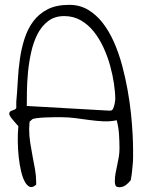

<svg xmlns="http://www.w3.org/2000/svg" viewBox="-20 -780 602 801"><path d="M459 -22.5Q459 -39.1 461.9 -56.2Q464.8 -73.2 468.8 -90.3Q472.7 -107.4 475.6 -125Q478.5 -142.6 478.5 -160.2Q478.5 -187.5 476.6 -218.8Q474.6 -250 466.8 -278.3Q439.5 -272.5 410.6 -273.9Q381.8 -275.4 353 -279.3Q324.2 -283.2 294.9 -287.1Q265.6 -291 236.3 -291Q227.5 -291 208.5 -291Q189.5 -291 169.4 -290Q149.4 -289.1 132.8 -287.1Q117.2 -285.2 113.3 -281.2L103.5 -272.5Q103.5 -271.5 103 -268.1Q102.5 -264.6 102.5 -259.8Q102.5 -254.9 102.1 -250Q101.6 -245.1 101.6 -242.2Q101.6 -213.9 106 -185.1Q110.4 -156.2 115.7 -128.9Q121.1 -101.6 126 -74.2Q130.9 -46.9 130.9 -19.5V-9.8Q116.2 3.9 104.5 -0.5Q92.8 -4.9 83.5 -22Q74.2 -39.1 67.9 -65.9Q61.5 -92.8 58.1 -124.5Q54.7 -156.2 54.2 -189.5Q53.7 -222.7 56.6 -253.9Q54.7 -255.9 48.8 -262.2Q43 -268.6 37.1 -275.9Q31.2 -283.2 25.4 -290Q21.5 -296.9 19.5 -300.8L18.6 -302.7V-304.7Q18.6 -311.5 22 -314.5Q25.4 -317.4 30.3 -318.8Q35.2 -320.3 40 -322.3Q44.9 -324.2 47.9 -329.1Q47.9 -330.1 47.9 -334Q47.9 -337.9 47.9 -342.3Q47.9 -346.7 47.9 -350.6Q47.9 -353.5 47.9 -355.5Q51.8 -396.5 54.2 -442.9Q56.6 -489.3 63 -533.7Q69.3 -578.1 82.5 -619.1Q95.7 -660.2 119.1 -691.4Q142.6 -722.7 178.7 -741.2Q214.8 -759.8 269.5 -759.8Q312.5 -759.8 347.2 -739.3Q381.8 -718.8 408.7 -684.1Q435.5 -649.4 455.6 -604Q475.6 -558.6 489.3 -507.8Q502.9 -457 512.2 -405.3Q521.5 -353.5 526.4 -306.6Q531.2 -259.8 533.2 -220.7Q535.2 -181.6 535.2 -156.2Q535.2 -137.7 535.2 -123Q535.2 -108.4 533.7 -94.2Q532.2 -80.1 530.8 -64.5Q529.3 -48.8 525.4 -28.3Q517.6 -17.6 505.4 -8.3Q493.2 1 478.5 1Q465.8 1 462.4 -5.4Q459 -11.7 459 -22.5ZM435.5 -318.4Q438.5 -318.4 442.9 -318.8Q447.3 -319.3 450.2 -323.7Q453.1 -328.1 456.1 -337.9Q459 -347.7 460.9 -365.2Q460.9 -393.6 455.6 -430.2Q450.2 -466.8 439.5 -505.9Q428.7 -544.9 411.6 -582Q394.5 -619.1 371.1 -648.4Q347.7 -677.7 316.9 -695.3Q286.1 -712.9 248 -712.9Q208 -712.9 180.7 -691.9Q153.3 -670.9 136.2 -637.2Q119.1 -603.5 109.9 -561.5Q100.6 -519.5 96.7 -477.5Q92.8 -435.5 92.3 -398.4Q91.8 -361.3 91.8 -337.9Z"/></svg>

Font: Indie Flower
Style: Regular
Weight: 400
Designer: Kimberly Geswein
Foundry: Kimberly Geswein
Version: Version 1.001 2010